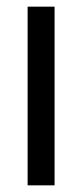

<svg xmlns="http://www.w3.org/2000/svg" viewBox="-20 -557 247 577"><path d="M144 0H63V-537H144Z"/></svg>

Font: Noto Sans Display Condensed
Style: Regular
Weight: 400
Width: 3
Designer: Monotype Design Team
Foundry: Monotype Imaging Inc.
Version: Version 1.900